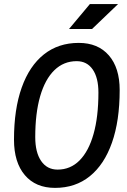

<svg xmlns="http://www.w3.org/2000/svg" viewBox="-20 -914 626 944"><path d="M250.5 9.8Q155.3 9.8 102.1 -53Q48.8 -115.7 48.8 -227.5Q48.8 -377 86.7 -483.4Q124.5 -589.8 195.8 -646.5Q267.1 -703.1 367.2 -703.1Q461.9 -703.1 515.1 -641.8Q568.4 -580.6 568.4 -471.2Q568.4 -320.3 530.5 -212.6Q492.7 -105 421.6 -47.6Q350.6 9.8 250.5 9.8ZM263.2 -80.1Q326.2 -80.1 371.1 -125.2Q416 -170.4 439.9 -255.1Q463.9 -339.8 463.9 -459Q463.9 -531.7 435.8 -572.5Q407.7 -613.3 356.9 -613.3Q293 -613.3 247.3 -568.8Q201.7 -524.4 177.5 -440.9Q153.3 -357.4 153.3 -239.7Q153.3 -164.6 182.4 -122.3Q211.4 -80.1 263.2 -80.1ZM319.3 -771.5 421.9 -894H560.5L432.6 -771.5Z"/></svg>

Font: Cascadia Code PL
Style: Italic
Weight: 400
Italic angle: -10°
Monospace: yes
Designer: Aaron Bell
Foundry: Saja Typeworks
Version: Version 2404.023